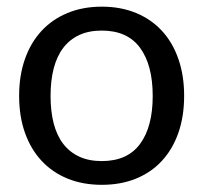

<svg xmlns="http://www.w3.org/2000/svg" viewBox="-20 -534 596 562"><path d="M278 -514.5Q333.5 -514.5 378.2 -496Q423 -477.5 454.2 -443.5Q485.5 -409.5 502.2 -361.2Q519 -313 519 -253.5Q519 -193.5 502.2 -145.5Q485.5 -97.5 454.2 -63.5Q423 -29.5 378.2 -11.2Q333.5 7 278 7Q222.5 7 177.8 -11.2Q133 -29.5 101.5 -63.5Q70 -97.5 53 -145.5Q36 -193.5 36 -253.5Q36 -313 53 -361.2Q70 -409.5 101.5 -443.5Q133 -477.5 177.8 -496Q222.5 -514.5 278 -514.5ZM278 -62.5Q353 -62.5 390 -112.8Q427 -163 427 -253Q427 -343.5 390 -394Q353 -444.5 278 -444.5Q240 -444.5 212 -431.5Q184 -418.5 165.2 -394Q146.5 -369.5 137.2 -333.8Q128 -298 128 -253Q128 -208 137.2 -172.5Q146.5 -137 165.2 -112.8Q184 -88.5 212 -75.5Q240 -62.5 278 -62.5Z"/></svg>

Font: LatoHex
Style: Regular
Weight: 400
Designer: Lukasz Dziedzic
Foundry: tyPoland Lukasz Dziedzic
Version: Version 1.104; Western+Polish opensource